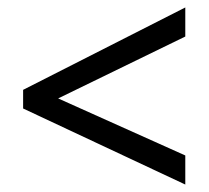

<svg xmlns="http://www.w3.org/2000/svg" viewBox="-20 -617 560 515"><path d="M477 -122V-200L136 -353L477 -519V-597L42 -376V-326Z"/></svg>

Font: Noto Sans Armenian SemiCondensed
Style: Regular
Weight: 400
Width: 4
Designer: Monotype Design Team
Foundry: Monotype Imaging Inc.
Version: Version 2.008